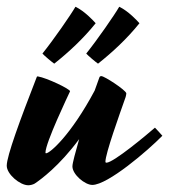

<svg xmlns="http://www.w3.org/2000/svg" viewBox="-81 -523 502 570"><path d="M232 -43C232 -67 273 -181 292 -235C293 -238 294 -244 294 -246C292 -256 229 -297 220 -297C217 -297 215 -296 214 -293L200 -254C129 -121 67 -68 56 -68C54 -68 54 -69 54 -70C54 -99 121 -239 127 -252C127 -259 57 -292 32 -296C30 -296 29 -297 28 -294C-21 -168 -61 -60 -61 -31C-61 -6 -22 27 3 27C9 27 17 25 22 22C40 10 95 -30 154 -110C143 -71 134 -39 134 -29C134 -5 171 26 193 26C239 26 358 -76 401 -120C394 -128 385 -138 379 -144C356 -124 256 -40 235 -40C233 -40 232 -41 232 -43ZM203 -454C196 -462 170 -490 143 -503C130 -480 78 -405 45 -364C50 -358 74 -338 80 -334C123 -368 167 -409 203 -454ZM333 -454C326 -462 300 -490 273 -503C260 -480 208 -405 175 -364C180 -358 204 -338 210 -334C253 -368 297 -409 333 -454Z"/></svg>

Font: Yesteryear
Style: Regular
Weight: 400
Designer: Astigmatic (AOETI)
Foundry: Astigmatic (AOETI)
Version: Version 1.000